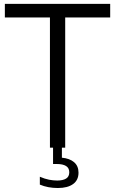

<svg xmlns="http://www.w3.org/2000/svg" viewBox="-20 -760 592 988"><path d="M237 0V-670H5V-740H547V-670H315.5V0ZM277.5 207.5Q226.5 207.5 185 190V149.5Q210.5 160.5 232.5 164.8Q254.5 169 274.5 169Q303.5 169 320 159Q336.5 149 336.5 126.5Q336.5 104.5 319.8 94.2Q303 84 273.5 84H253V-10H298.5V51.5Q338 55 361 74.5Q384 94 384 128.5Q384 167 356 187.2Q328 207.5 277.5 207.5Z"/></svg>

Font: Encode Sans SmCnd
Style: Regular
Weight: 400
Width: 4
Designer: Multiple Designers
Foundry: Impallari Type
Version: Version 3.002; ttfautohint (v1.8.3) -l 8 -r 50 -G 200 -x 14 